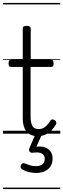

<svg xmlns="http://www.w3.org/2000/svg" viewBox="-20 -905 428 1300"><path d="M236 17Q202 17 179.5 3Q157 -11 145.5 -38.5Q134 -66 134 -106V-452H57Q46 -452 42 -457.5Q38 -463 38 -475Q38 -488 42 -494Q46 -500 57 -500H134V-711Q134 -721 140.5 -725.5Q147 -730 160 -730Q174 -730 181 -725.5Q188 -721 188 -711V-500H324Q335 -500 339 -494Q343 -488 343 -475Q343 -463 339 -457.5Q335 -452 324 -452H187V-117Q187 -76 198.5 -53.5Q210 -31 242 -31Q267 -31 286 -46.5Q305 -62 322 -89Q328 -97 335.5 -96.5Q343 -96 351 -91Q359 -85 361 -77.5Q363 -70 359 -63Q345 -38 326.5 -20Q308 -2 285 7.5Q262 17 236 17ZM224 266Q207 266 180 261Q153 256 129 241Q121 235 119.5 227.5Q118 220 123 211Q128 203 134 200.5Q140 198 149 202Q164 208 182.5 214Q201 220 222 220Q252 220 267.5 207Q283 194 283 170Q283 147 264 135Q245 123 203 129Q194 130 189 128Q184 126 180 121Q176 114 176.5 108Q177 102 181 94L223 -4H268L218 107L202 94Q239 83 269.5 89Q300 95 318 115Q336 135 336 170Q336 199 322.5 220.5Q309 242 284 254Q259 266 224 266ZM0 365H388V375H0ZM0 -20H388V0H0ZM0 -505H388V-500H0ZM0 -885H388V-875H0Z"/></svg>

Font: Playwrite GB J Guides
Style: Regular
Weight: 400
Designer: Veronika Burian, José Scaglione
Foundry: TypeTogether
Version: Version 1.003